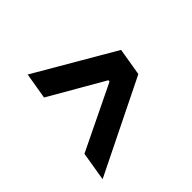

<svg xmlns="http://www.w3.org/2000/svg" viewBox="-152 -757 904 904"><g transform="rotate(-45 300.0 -305.0)"><path d="M69 -151 393 -308 394 -316 122 -473 144 -604 537 -375 514 -237 45 -6Z"/></g></svg>

Font: IBM Plex Mono
Style: Bold Italic
Weight: 700
Italic angle: -9°
Monospace: yes
Designer: Mike Abbink, Paul van der Laan, Pieter van Rosmalen
Foundry: Bold Monday
Version: Version 2.3